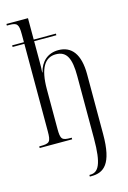

<svg xmlns="http://www.w3.org/2000/svg" viewBox="-146 -828 758 1136"><g transform="rotate(-15 233.0 -260.0)"><path d="M257 240H267C343 240 398 201 398 18V-349C398 -472 351 -531 270 -531C205 -531 161 -491 146 -428H144C146 -450 146 -471 146 -494V-619H282V-629H146V-760H14V-750H29C77 -750 86 -739 86 -677V-629H14V-619H86V-84C86 -18 78 -10 21 -10H14V0H213V-10H208C153 -10 145 -18 145 -83V-325C145 -453 182 -511 249 -511C316 -511 339 -461 339 -354V28C339 187 312 230 262 230H257Z"/></g></svg>

Font: Noto Serif Display ExtraCondensed Light
Style: Regular
Weight: 300
Width: 2
Designer: Monotype Design Team
Foundry: Monotype Imaging Inc.
Version: Version 2.009